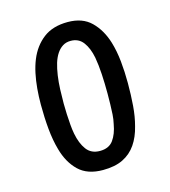

<svg xmlns="http://www.w3.org/2000/svg" viewBox="-87 -599 601 679"><g transform="rotate(-15 213.5 -259.0)"><path d="M208 10Q151 10 119 -21Q87 -52 73 -103Q63 -138 59 -180.5Q55 -223 55 -270Q55 -300 57.5 -328.5Q60 -357 65.5 -383Q71 -409 80 -431Q98 -475 132.5 -501.5Q167 -528 222 -528Q276 -528 307.5 -497Q339 -466 354 -417Q364 -384 368 -345Q372 -306 372 -264Q372 -221 369 -182Q366 -143 357 -110Q348 -73 329.5 -46Q311 -19 281.5 -4.5Q252 10 208 10ZM215 -58Q248 -58 264 -80Q280 -102 286 -137Q290 -154 291 -171.5Q292 -189 292.5 -208.5Q293 -228 293 -247Q293 -284 291 -318.5Q289 -353 284 -381Q277 -417 260.5 -439Q244 -461 215 -461Q198 -461 185.5 -453Q173 -445 164 -431.5Q155 -418 149 -399Q143 -379 139.5 -355Q136 -331 135 -304.5Q134 -278 134 -253Q134 -234 135 -214Q136 -194 137.5 -175.5Q139 -157 142 -141Q149 -104 166 -81Q183 -58 215 -58Z"/></g></svg>

Font: Truculenta Medium
Style: Regular
Weight: 500
Version: Version 1.002